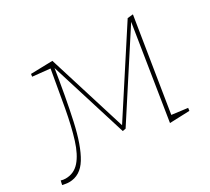

<svg xmlns="http://www.w3.org/2000/svg" viewBox="-142 -708 984 898"><g transform="rotate(-30 350.0 -259.5)"><path d="M-33 1 -28 -21Q-16 -17 -3 -17Q42 -17 72 -51Q102 -85 122 -149Q142 -213 158.5 -303Q175 -393 194 -505L196 -498L99 -508L101 -522L218 -525L352 -94H345L623 -522L653 -525L572 -20L565 -29L658 -17L656 -2L549 2L630 -509H635L356 -79L339 -76L203 -513L213 -510Q187 -343 161.5 -228Q136 -113 99.5 -53.5Q63 6 3 6Q-6 6 -14.5 4.5Q-23 3 -33 1Z"/></g></svg>

Font: Bitter Thin
Style: Italic
Weight: 100
Italic angle: -9°
Designer: Sol Matas, and Bitter project Authors
Foundry: Sol Matas
Version: Version 2.002